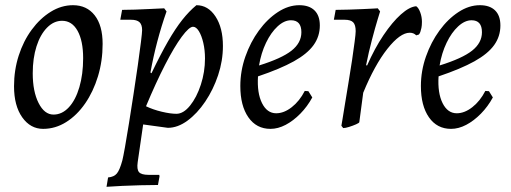

<svg xmlns="http://www.w3.org/2000/svg" viewBox="-20 -484 1965 739"><path d="M146 12Q97 12 65.5 -32.5Q34 -77 34 -152Q34 -214 52 -270Q70 -326 102 -369.5Q134 -413 175 -438.5Q216 -464 261 -464Q314 -464 344.5 -425Q375 -386 375 -315Q375 -249 357 -190Q339 -131 307.5 -85.5Q276 -40 234.5 -14Q193 12 146 12ZM186 -43Q219 -43 245 -71Q271 -99 285.5 -148.5Q300 -198 300 -260Q300 -327 278.5 -365.5Q257 -404 219 -404Q187 -404 161 -377.5Q135 -351 120.5 -305.5Q106 -260 106 -202Q106 -132 128.5 -87.5Q151 -43 186 -43Z M396 199Q419 197 430 183.5Q441 170 451 133Q454 121 461 82.5Q468 44 476.5 -10Q485 -64 494 -122Q503 -180 510.5 -233Q518 -286 522.5 -322.5Q527 -359 527 -368Q527 -389 517 -398.5Q507 -408 484 -408H443L450 -446Q471 -446 500 -447Q529 -448 559 -449.5Q589 -451 612 -452L621 -440Q581 -326 559 -205L563 -202Q598 -275 626.5 -324.5Q655 -374 681.5 -407.5Q708 -441 736 -464Q781 -464 809.5 -420.5Q838 -377 838 -307Q838 -250 819.5 -194.5Q801 -139 770 -93Q739 -47 701.5 -19.5Q664 8 626 8L531 -5L510 140Q506 168 515 178.5Q524 189 552 189H593L594 195L588 228Q557 228 520.5 229Q484 230 450 231.5Q416 233 390 235ZM723 -381Q708 -381 679.5 -342.5Q651 -304 615.5 -235Q580 -166 542 -75Q569 -62 602.5 -54Q636 -46 659 -46Q686 -46 711.5 -77.5Q737 -109 753 -158Q769 -207 769 -259Q769 -291 762.5 -319Q756 -347 745.5 -364Q735 -381 723 -381Z M1211 -386Q1211 -344 1187 -310.5Q1163 -277 1111 -248Q1059 -219 973 -190Q969 -126 988.5 -87Q1008 -48 1043 -48Q1073 -48 1103 -71.5Q1133 -95 1153 -134L1167 -133L1182 -109Q1163 -74 1136 -46.5Q1109 -19 1079.5 -3.5Q1050 12 1021 12Q967 12 936 -32.5Q905 -77 905 -153Q905 -211 924.5 -266.5Q944 -322 976.5 -366.5Q1009 -411 1049.5 -437.5Q1090 -464 1132 -464Q1170 -464 1190.5 -444Q1211 -424 1211 -386ZM1100 -406Q1074 -406 1048.5 -382.5Q1023 -359 1004 -319.5Q985 -280 977 -232Q1064 -259 1102 -289Q1140 -319 1140 -360Q1140 -406 1100 -406Z M1294 0Q1294 0 1298 -23.5Q1302 -47 1308 -85Q1314 -123 1321.5 -167Q1329 -211 1335 -252Q1341 -293 1345 -323.5Q1349 -354 1349 -364Q1349 -388 1339.5 -398Q1330 -408 1306 -408H1265L1272 -446Q1295 -446 1322.5 -447Q1350 -448 1375.5 -449Q1401 -450 1417.5 -451Q1434 -452 1434 -452L1443 -440Q1443 -440 1433.5 -409Q1424 -378 1411.5 -330.5Q1399 -283 1389 -233L1393 -232Q1422 -298 1456 -348.5Q1490 -399 1523 -428.5Q1556 -458 1582 -460Q1591 -454 1597.5 -436.5Q1604 -419 1604 -400Q1604 -386 1602 -376.5Q1600 -367 1598 -361.5Q1596 -356 1594 -353.5Q1592 -351 1592 -351L1582 -348Q1577 -353 1571 -355.5Q1565 -358 1557 -358Q1520 -358 1471 -296Q1422 -234 1378 -127L1363 -14Q1363 -11 1350.5 -5.5Q1338 0 1323.5 4.5Q1309 9 1301 9Z M1906 -386Q1906 -344 1882 -310.5Q1858 -277 1806 -248Q1754 -219 1668 -190Q1664 -126 1683.5 -87Q1703 -48 1738 -48Q1768 -48 1798 -71.5Q1828 -95 1848 -134L1862 -133L1877 -109Q1858 -74 1831 -46.5Q1804 -19 1774.5 -3.5Q1745 12 1716 12Q1662 12 1631 -32.5Q1600 -77 1600 -153Q1600 -211 1619.5 -266.5Q1639 -322 1671.5 -366.5Q1704 -411 1744.5 -437.5Q1785 -464 1827 -464Q1865 -464 1885.5 -444Q1906 -424 1906 -386ZM1795 -406Q1769 -406 1743.5 -382.5Q1718 -359 1699 -319.5Q1680 -280 1672 -232Q1759 -259 1797 -289Q1835 -319 1835 -360Q1835 -406 1795 -406Z"/></svg>

Font: Alegreya
Style: Italic
Weight: 400
Italic angle: -7°
Designer: Juan Pablo del Peral
Foundry: Huerta Tipografica
Version: Version 2.009